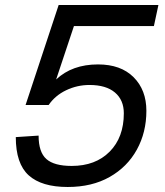

<svg xmlns="http://www.w3.org/2000/svg" viewBox="-20 -730 657 766"><path d="M250 16Q146 16 94.5 -30.5Q43 -77 43 -183L134 -189Q134 -123 165 -95.5Q196 -68 266 -68Q361 -68 417.5 -125Q474 -182 474 -278Q474 -331 438.5 -361Q403 -391 337 -391Q288 -391 244 -370Q200 -349 174 -311H82L214 -710H612L594 -626H275L204 -413Q268 -473 371 -473Q462 -473 513 -422Q564 -371 564 -288Q564 -202 526 -133Q488 -64 417.5 -24Q347 16 250 16Z"/></svg>

Font: Geist Regular
Style: Italic
Weight: 400
Italic angle: -12°
Designer: Basement.studio, Andrés Briganti, Mateo Zaragoza
Foundry: Basement.studio, Vercel, Andrés Briganti, Guido Ferreyra, Mateo Zaragoza
Version: Version 1.500; ttfautohint (v1.8.4.7-5d5b)